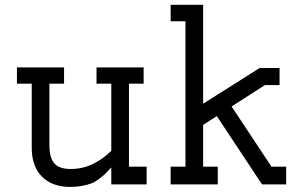

<svg xmlns="http://www.w3.org/2000/svg" viewBox="-20 -749 1231 780"><path d="M266.6 -62.5Q316.9 -62.5 359.6 -84Q402.3 -105.5 432.1 -136.7V-409.2H372.1V-475.1H563.5V-409.2H503.9V-71.8H575.7V0H432.1V-68.8Q416 -51.3 407.2 -42.7Q398.4 -34.2 382.3 -22Q366.2 -9.8 351.6 -4.2Q336.9 1.5 314.5 5.9Q292 10.3 264.6 10.3Q192.4 10.3 150.6 -31.2Q108.9 -72.8 108.9 -149.4V-409.2H48.8V-475.1H240.2V-409.2H180.7V-157.7Q180.7 -108.4 200.7 -85.4Q220.7 -62.5 266.6 -62.5Z M733.4 -662.6H673.3V-729.5H805.2V-327.6L1034.7 -472.7H1115.7V-403.3H1056.2L920.9 -316.4L1083 -71.8H1142.6V0H1044.4L860.8 -277.3L805.2 -241.7V-71.8H864.7V0H673.3V-71.8H733.4Z"/></svg>

Font: Eligible
Style: Regular
Weight: 500
Version: Version 1.1